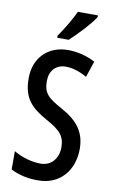

<svg xmlns="http://www.w3.org/2000/svg" viewBox="-102 -992 625 1055"><g transform="rotate(10 210.0 -465.0)"><path d="M356 -931V-940H244C223 -895 194 -845 157 -792V-780H221C263 -818 331 -890 356 -931ZM385 -200C385 -292 340 -351 249 -401C166 -446 142 -470 142 -537C142 -592 175 -632 232 -632C268 -632 308 -620 350 -596L380 -686C338 -708 286 -724 229 -724C116 -725 39 -646 41 -532C41 -419 93 -374 178 -326C259 -282 284 -252 284 -190C284 -131 248 -83 186 -83C140 -83 83 -98 36 -126V-24C82 0 132 10 190 10C308 10 385 -77 385 -200Z"/></g></svg>

Font: Noto Sans Myanmar UI ExtraCondensed Medium
Style: Regular
Weight: 500
Width: 2
Designer: Monotype Design Team
Foundry: Monotype Imaging Inc.
Version: Version 2.103